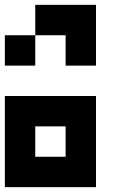

<svg xmlns="http://www.w3.org/2000/svg" viewBox="-20 -645 540 790"><path d="M375 -625V-375H250V-500H125V-625ZM125 -500V-375H0V-500ZM375 -250V125H0V-250ZM125 -125V0H250V-125Z"/></svg>

Font: Bytesized
Style: Regular
Weight: 400
Monospace: yes
Designer: baltdev
Version: Version 1.000